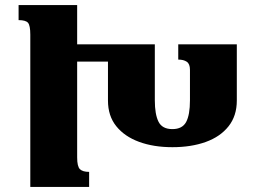

<svg xmlns="http://www.w3.org/2000/svg" viewBox="-20 -734 1005 754"><path d="M283 -116Q283 -80 294 -69.5Q305 -59 330 -59V0H99V-598Q99 -634 90 -644.5Q81 -655 53 -655V-714H283V-560H588V-340Q588 -285 602.5 -256Q617 -227 657 -227Q696 -227 711 -255Q726 -283 726 -340V-460Q726 -483 713.5 -491.5Q701 -500 680 -500V-560H910V-339Q910 -279 877.5 -238Q845 -197 788 -176.5Q731 -156 657 -156Q583 -156 526 -177Q469 -198 436.5 -238.5Q404 -279 404 -339V-492H283Z"/></svg>

Font: Noto Serif Armenian SemiCondensed Black
Style: Regular
Weight: 900
Width: 4
Designer: Monotype Design Team
Foundry: Monotype Imaging Inc.
Version: Version 2.008; ttfautohint (v1.8.4.7-5d5b)